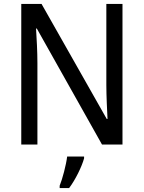

<svg xmlns="http://www.w3.org/2000/svg" viewBox="-20 -734 730 975"><path d="M602 0V-714H520V-302C520 -247 524 -172 526 -130H522L191 -714H88V0H170V-413C170 -475 166 -539 163 -589H167L498 0ZM407 70V61H321C316 103 297 175 283 209V221H331C363 179 396 111 407 70Z"/></svg>

Font: Noto Sans Sinhala SemiCondensed
Style: Regular
Weight: 400
Width: 4
Designer: Jelle Bosma - Monotype Design Team
Foundry: Monotype Imaging Inc.
Version: Version 2.006